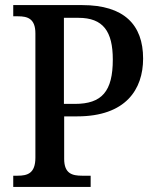

<svg xmlns="http://www.w3.org/2000/svg" viewBox="-20 -734 610 754"><path d="M32 0H336V-44H302C264 -44 232 -52 232 -110V-277H283C474 -277 542 -383 542 -504C542 -637 467 -714 303 -714H32V-670H51C88 -670 119 -661 119 -603V-115C119 -53 88 -44 49 -44H32ZM274 -326H231V-664H288C385 -664 423 -611 423 -500C423 -375 380 -326 274 -326Z"/></svg>

Font: Noto Serif SemiCondensed Medium
Style: Regular
Weight: 500
Width: 4
Designer: Monotype Design Team
Foundry: Monotype Imaging Inc.
Version: Version 2.014